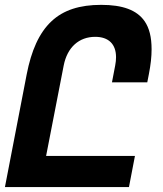

<svg xmlns="http://www.w3.org/2000/svg" viewBox="-44 -763 666 783"><path d="M-23.9 0H481.9L506.3 -127H144L215.8 -496.1C230.5 -570.8 278.8 -612.8 344.2 -612.8C399.4 -612.8 429.2 -582.5 429.2 -529.8C429.2 -520 428.2 -507.8 425.8 -496.1L412.6 -427.2H556.6L563 -460C570.8 -500 574.2 -531.7 574.2 -562C574.2 -611.8 564.9 -648.4 545.9 -676.3C514.2 -722.2 456.1 -743.2 368.7 -743.2C281.2 -743.2 214.8 -722.2 166 -676.3C115.2 -628.9 83.5 -555.7 64.9 -460Z"/></svg>

Font: Hack
Style: Bold Oblique
Weight: 700
Italic angle: -12°
Monospace: yes
Designer: Christopher Simpkins
Foundry: Christopher Simpkins
Version: Version 2.010